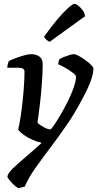

<svg xmlns="http://www.w3.org/2000/svg" viewBox="-20 -783 508 1003"><path d="M75 200Q56 188 37.5 167.5Q19 147 19 140Q19 124 47.5 96.5Q76 69 117 34.5Q158 0 198 -37Q177 -41 152.5 -51.5Q128 -62 107 -76.5Q86 -91 75 -106Q82 -135 88 -175Q94 -215 98.5 -258Q103 -301 105.5 -340.5Q108 -380 108 -409Q108 -429 78 -429H18Q18 -437 21 -448.5Q24 -460 26 -464Q40 -471 62.5 -479.5Q85 -488 107 -494Q129 -500 142 -500Q169 -500 186 -487.5Q203 -475 203 -449Q203 -406 199 -350Q195 -294 188.5 -238.5Q182 -183 176 -142Q186 -131 208 -119Q230 -107 243 -107Q247 -107 261.5 -128Q276 -149 295.5 -182Q315 -215 334 -253Q353 -291 365 -325.5Q377 -360 377 -383Q377 -390 359.5 -403.5Q342 -417 320 -429.5Q298 -442 284 -447Q284 -453 286.5 -462Q289 -471 291 -474Q298 -479 313 -485Q328 -491 343 -495.5Q358 -500 366 -500Q375 -500 391.5 -491Q408 -482 426 -469Q444 -456 456 -444Q468 -432 468 -426Q468 -399 454.5 -361.5Q441 -324 414 -274Q374 -196 329.5 -131.5Q285 -67 242.5 -11Q200 45 165 94.5Q130 144 109 192ZM240 -565Q231 -567 221.5 -576Q212 -585 210 -591Q246 -642 278.5 -680.5Q311 -719 335.5 -741Q360 -763 370 -763Q377 -763 389.5 -753Q402 -743 412.5 -728.5Q423 -714 424 -698Z"/></svg>

Font: Texturina 72pt 72pt SemiBold
Style: Italic
Weight: 600
Italic angle: -11°
Designer: Guillermo Torres Carreño
Foundry: Omnibus-Type
Version: Version 1.002; ttfautohint (v1.8.3)